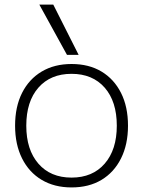

<svg xmlns="http://www.w3.org/2000/svg" viewBox="-20 -810 626 840"><path d="M293 10Q218 10 162.5 -23Q107 -56 76.5 -117Q46 -178 46 -260Q46 -343 76.5 -403.5Q107 -464 162.5 -497Q218 -530 293 -530Q369 -530 424 -497Q479 -464 509.5 -403.5Q540 -343 540 -260Q540 -178 509.5 -117Q479 -56 424 -23Q369 10 293 10ZM293 -33Q385 -33 438 -94Q491 -155 491 -260Q491 -366 438 -426.5Q385 -487 293 -487Q201 -487 148 -426.5Q95 -366 95 -260Q95 -155 148 -94Q201 -33 293 -33ZM273 -570 152 -790H213L324 -570Z"/></svg>

Font: M PLUS 2 Light
Style: Regular
Weight: 300
Designer: Coji Morishita
Foundry: UNDERFOREST DESIGN
Version: Version 1.001